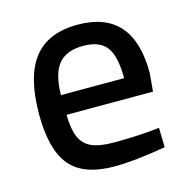

<svg xmlns="http://www.w3.org/2000/svg" viewBox="-83 -592 674 684"><g transform="rotate(-15 253.5 -250.0)"><path d="M46 -237Q46 -376 98.5 -443.5Q151 -511 261 -511Q465 -511 465 -279L459 -211H140Q141 -157 154 -127.5Q167 -98 196 -85Q225 -72 278 -72Q309 -72 348 -73.5Q387 -75 418 -78L446 -81L448 -9Q331 11 259 11Q144 11 95 -48.5Q46 -108 46 -237ZM372 -284Q372 -365 346.5 -399Q321 -433 261 -433Q198 -433 169 -397.5Q140 -362 139 -284Z"/></g></svg>

Font: sheba-seeBold
Style: Regular
Weight: 600
Designer: Mohamed Galeb, the designers
Foundry: Kief Type Foundry
Version: Version 2.010; ttfautohint (v1.5.33-1714) -l 8 -r 50 -G 200 